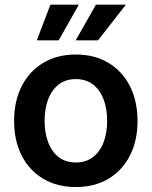

<svg xmlns="http://www.w3.org/2000/svg" viewBox="-20 -773 636 805"><path d="M297.9 11.2Q219.7 11.2 161.4 -23.4Q103 -58.1 71 -120.6Q39.1 -183.1 39.1 -266.1Q39.1 -349.1 71 -411.9Q103 -474.6 161.4 -509.5Q219.7 -544.4 297.9 -544.4Q376.5 -544.4 434.6 -509.5Q492.7 -474.6 524.7 -411.9Q556.6 -349.1 556.6 -266.1Q556.6 -183.1 524.7 -120.6Q492.7 -58.1 434.6 -23.4Q376.5 11.2 297.9 11.2ZM297.9 -91.8Q340.8 -91.8 370.1 -114.5Q399.4 -137.2 414.3 -176.5Q429.2 -215.8 429.2 -266.1Q429.2 -316.9 414.3 -356.4Q399.4 -396 370.1 -418.7Q340.8 -441.4 297.9 -441.4Q255.4 -441.4 226.1 -418.7Q196.8 -396 181.9 -356.4Q167 -316.9 167 -266.1Q167 -215.8 181.9 -176.5Q196.8 -137.2 225.8 -114.5Q254.9 -91.8 297.9 -91.8ZM226.1 -604H134.3L191.4 -753.4H310.5ZM391.1 -604H297.4L382.3 -753.4H507.8Z"/></svg>

Font: Inter 20pt SemiBold
Style: Regular
Weight: 600
Version: Version 4.001;git-66647c0bb